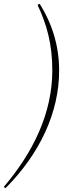

<svg xmlns="http://www.w3.org/2000/svg" viewBox="-71 -782 393 1013"><path d="M138 -762 127 -756C176 -653 205 -548 205 -411C205 -185 104 22 -51 204L-42 211C140 28 241 -189 241 -410C241 -536 206 -655 138 -762Z"/></svg>

Font: Source Serif 4 Display Light
Style: Italic
Weight: 300
Italic angle: -12°
Designer: Frank Grießhammer
Foundry: Adobe Systems Incorporated
Version: Version 4.004;hotconv 1.0.117;makeotfexe 2.5.65602